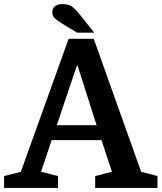

<svg xmlns="http://www.w3.org/2000/svg" viewBox="-33 -920 791 940"><path d="M368 -836C324 -892 309 -900 270 -900C238 -900 223 -881 223 -861C223 -834 236 -826 298 -788L345 -760H428ZM433 -58V0H738V-58L658 -79L426 -730H303L69 -79L-13 -58V0H251V-58L168 -79L220 -234H464L515 -79ZM347 -598 440 -307H245L343 -598Z"/></svg>

Font: Domine
Style: Bold
Weight: 700
Designer: Pablo Impallari, Rodrigo Fuenzalida, Brenda Gallo
Foundry: Pablo Impallari, Rodrigo Fuenzalida, Brenda Gallo
Version: Version 2.000